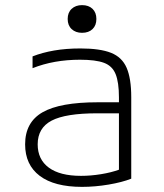

<svg xmlns="http://www.w3.org/2000/svg" viewBox="-20 -719 640 749"><path d="M300 10Q192 10 135 -33Q78 -76 78 -156Q78 -242 146 -281Q214 -320 361 -320H444V-339Q444 -398 431 -430Q418 -462 385.5 -474Q353 -486 292 -486Q190 -486 107 -453V-499Q145 -514 191.5 -522Q238 -530 294 -530Q370 -530 413 -513Q456 -496 474 -454.5Q492 -413 492 -340V-22Q457 -8 404 1Q351 10 300 10ZM444 -277H360Q236 -277 181.5 -248.5Q127 -220 127 -156Q127 -97 170.5 -65Q214 -33 296 -33Q334 -33 374 -39.5Q414 -46 444 -57ZM300 -591Q275 -591 259.5 -605.5Q244 -620 244 -645Q244 -670 259.5 -684.5Q275 -699 300 -699Q326 -699 341 -684.5Q356 -670 356 -645Q356 -620 341 -605.5Q326 -591 300 -591Z"/></svg>

Font: M PLUS Code Latin 60 Light
Style: Regular
Weight: 300
Width: 7
Monospace: yes
Designer: Coji Morishita
Foundry: UNDERFOREST DESIGN
Version: Version 1.005; ttfautohint (v1.8.3)